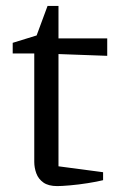

<svg xmlns="http://www.w3.org/2000/svg" viewBox="-20 -621 394 650"><path d="M174 9Q144 9 127 -3Q110 -15 103 -34Q96 -53 96 -73V-440H23V-476L104 -501L141 -601H178V-491H343V-432L178 -438V-58L329 -38V-11Q309 -6 277.5 -1Q246 4 217 6.5Q188 9 174 9Z"/></svg>

Font: Manuale
Style: Regular
Weight: 400
Designer: Eduardo Tunni / Pablo Cosgaya
Foundry: Eduardo Tunni / Pablo Cosgaya
Version: Version 1.002